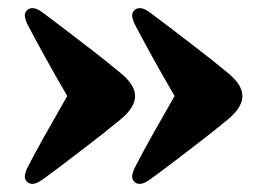

<svg xmlns="http://www.w3.org/2000/svg" viewBox="-20 -489 654 474"><path d="M578.5 -252Q578.5 -224 543 -194.5Q508.5 -166 471.5 -137.5Q434.5 -109 402.2 -84.5Q370 -60 349 -45Q325 -28 312 -40Q305 -46.5 306.5 -56.2Q308 -66 314 -77.5Q330.5 -109.5 353.5 -150.8Q376.5 -192 411 -252Q379.5 -306 355 -350.5Q330.5 -395 314 -426.5Q308 -438 306.5 -447.8Q305 -457.5 312 -464Q325.5 -476 349 -459Q368.5 -444.5 400.8 -420Q433 -395.5 470.5 -366.5Q508 -337.5 542.5 -309Q578.5 -279.5 578.5 -252ZM313.5 -252Q313.5 -224 278 -194.5Q243.5 -166 206.5 -137.5Q169.5 -109 137.2 -84.5Q105 -60 84 -45Q60 -28 47 -40Q40 -46.5 41.5 -56.2Q43 -66 49 -77.5Q65.5 -109.5 88.5 -150.8Q111.5 -192 146 -252Q114.5 -306 90 -350.5Q65.5 -395 49 -426.5Q43 -438 41.5 -447.8Q40 -457.5 47 -464Q60.5 -476 84 -459Q103.5 -444.5 135.8 -420Q168 -395.5 205.5 -366.5Q243 -337.5 277.5 -309Q313.5 -279.5 313.5 -252Z"/></svg>

Font: Fraunces 72pt Soft Black
Style: Regular
Weight: 900
Version: Version 1.000;[b76b70a41]